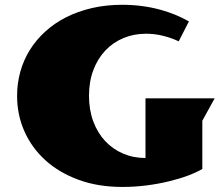

<svg xmlns="http://www.w3.org/2000/svg" viewBox="-20 -757 919 790"><path d="M50.3 -362.3Q50.3 -414.1 63.7 -462.2Q77.1 -510.3 103 -551.8Q128.9 -593.3 166.5 -627.4Q204.1 -661.6 252.2 -686Q300.3 -710.4 358.4 -723.9Q416.5 -737.3 483.4 -737.3Q526.4 -737.3 565.7 -731.9Q605 -726.6 639.6 -717Q674.3 -707.5 703.9 -695.1Q733.4 -682.6 757.3 -668.9L715.3 -586.9Q688 -600.1 653.1 -609.1Q618.2 -618.2 580.6 -618.2Q530.3 -618.2 487.3 -600.1Q444.3 -582 413.1 -548.8Q381.8 -515.6 364 -468.5Q346.2 -421.4 346.2 -362.8Q346.2 -304.7 363.8 -257.6Q381.3 -210.4 412.4 -177Q443.4 -143.6 486.1 -125.2Q528.8 -106.9 578.6 -106.9V-352.5H863.3L812.5 -260.3V-63L813 -62Q789.1 -47.9 753.9 -34.7Q718.8 -21.5 675.5 -11Q632.3 -0.5 583.5 5.9Q534.7 12.2 483.4 12.2Q383.3 12.2 303 -17.3Q222.7 -46.9 166.5 -97.9Q110.4 -148.9 80.3 -217Q50.3 -285.2 50.3 -362.3Z"/></svg>

Font: Poller One
Style: Regular
Weight: 400
Designer: Yvonne Schttler
Foundry: Yvonne Schttler
Version: Version 1.002